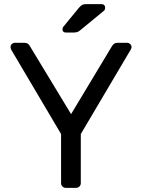

<svg xmlns="http://www.w3.org/2000/svg" viewBox="-20 -907 685 927"><path d="M30.8 -680.2Q30.8 -688 36.9 -694.1Q43 -700.2 50.8 -700.2H99.1Q117.2 -700.2 125 -683.1L323.2 -356L520 -683.1Q529.8 -700.2 545.9 -700.2H594.2Q602.1 -700.2 608.6 -694.1Q615.2 -688 615.2 -680.2Q615.2 -675.3 610.8 -667L370.1 -259.8V-22.9Q370.1 -13.2 363.5 -6.6Q356.9 0 346.2 0H297.9Q288.1 0 281.5 -6.6Q274.9 -13.2 274.9 -22.9V-259.8L34.2 -667Q31.2 -672.9 30.8 -680.2ZM281.7 -766.1Q281.7 -773.9 286.6 -778.8L360.8 -869.1Q370.6 -880.4 377.7 -883.8Q384.8 -887.2 397.9 -887.2H468.8Q487.8 -887.2 487.8 -868.2Q487.8 -861.3 482.9 -856L367.7 -761.2Q359.9 -754.4 352.8 -752.2Q345.7 -750 335 -750H297.9Q281.7 -750 281.7 -766.1Z"/></svg>

Font: Rubik AZ
Style: Regular
Weight: 400
Designer: Hubert and Fischer
Foundry: Hubert & Fischer
Version: Version 2.000